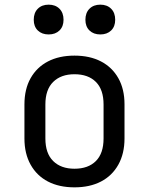

<svg xmlns="http://www.w3.org/2000/svg" viewBox="-20 -797 640 825"><path d="M300 8Q234 8 186 -17Q138 -42 111.5 -89.5Q85 -137 85 -202V-348Q85 -414 111.5 -461Q138 -508 186 -533Q234 -558 300 -558Q366 -558 414 -533Q462 -508 488.5 -461Q515 -414 515 -349V-202Q515 -137 488.5 -89.5Q462 -42 414 -17Q366 8 300 8ZM300 -72Q359 -72 392 -105Q425 -138 425 -202V-348Q425 -412 392 -445Q359 -478 300 -478Q242 -478 208.5 -445Q175 -412 175 -348V-202Q175 -138 208.5 -105Q242 -72 300 -72ZM411 -649Q382 -649 364.5 -666Q347 -683 347 -712Q347 -742 364.5 -759.5Q382 -777 411 -777Q440 -777 457.5 -759.5Q475 -742 475 -712Q475 -683 457.5 -666Q440 -649 411 -649ZM189 -649Q160 -649 142.5 -666Q125 -683 125 -712Q125 -742 142.5 -759.5Q160 -777 189 -777Q218 -777 235.5 -759.5Q253 -742 253 -712Q253 -683 235.5 -666Q218 -649 189 -649Z"/></svg>

Font: JetBrains Mono Zero
Style: Regular-Zero
Weight: 400
Designer: Philipp Nurullin, Konstantin Bulenkov
Foundry: JetBrains
Version: Version 2.211